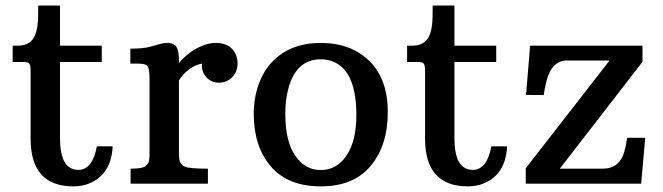

<svg xmlns="http://www.w3.org/2000/svg" viewBox="-20 -659 2378 689"><path d="M243.7 9.8Q89.8 9.8 89.8 -161.1V-405.3Q89.8 -424.3 85.2 -430.4Q80.6 -436.5 65.4 -436.5H25.4V-495.1H43.5Q80.6 -495.1 97.9 -518.6Q115.2 -542 116.7 -595.7L117.2 -639.2H195.3V-495.1H345.2V-436.5H195.3V-162.6Q195.3 -71.8 237.3 -54.2Q249 -49.3 260.7 -49.3Q312 -49.3 327.6 -133.8H384.3Q379.4 -33.7 300.8 -1Q275.4 9.8 243.7 9.8Z M448.7 -53.7Q490.7 -53.7 501.5 -62.3Q512.2 -70.8 514.4 -80.6Q516.6 -90.3 516.6 -105V-374Q516.6 -409.2 510.5 -419.9Q504.4 -430.7 477.5 -430.7H447.8V-484.4Q494.1 -484.4 519.8 -491.5Q545.4 -498.5 556.4 -501.7Q567.4 -504.9 580.1 -504.9Q605 -504.9 613.5 -490.2Q622.1 -475.6 622.1 -442.4V-432.6Q664.1 -481.9 717.3 -499Q736.3 -504.9 755.4 -504.9Q792 -504.9 812.3 -483.9Q832.5 -462.9 832.5 -432.1Q832.5 -401.4 813 -381.8Q793.5 -362.3 765.6 -362.3Q738.3 -362.3 720.5 -381.8Q702.6 -401.4 704.6 -430.7Q684.6 -427.7 661.9 -412.4Q639.2 -397 622.1 -370.6V-109.4Q622.1 -90.8 625.2 -79.8Q628.4 -68.8 642.3 -61.3Q656.2 -53.7 726.1 -53.7V0H448.7Z M890.6 -250Q890.6 -308.6 908.9 -358.2Q927.2 -407.7 960 -440.4Q1024.4 -504.9 1131.3 -504.9Q1239.3 -504.9 1305.4 -440.2Q1371.6 -375.5 1371.6 -256.6Q1371.6 -137.7 1310.5 -64Q1249.5 9.8 1131.3 9.8Q1013.2 9.8 951.9 -61.8Q890.6 -133.3 890.6 -250ZM1131.3 -48.8Q1188 -48.8 1223.4 -100.6Q1258.8 -152.3 1258.8 -246.1Q1258.8 -397 1182.6 -434.6Q1159.2 -446.3 1131.3 -446.3Q1041 -446.3 1013.7 -336.9Q1003.9 -299.3 1003.9 -249Q1003.9 -152.3 1039.3 -100.6Q1074.7 -48.8 1131.3 -48.8Z M1659.2 9.8Q1505.4 9.8 1505.4 -161.1V-405.3Q1505.4 -424.3 1500.7 -430.4Q1496.1 -436.5 1481 -436.5H1440.9V-495.1H1459Q1496.1 -495.1 1513.4 -518.6Q1530.8 -542 1532.2 -595.7L1532.7 -639.2H1610.8V-495.1H1760.7V-436.5H1610.8V-162.6Q1610.8 -71.8 1652.8 -54.2Q1664.6 -49.3 1676.3 -49.3Q1727.5 -49.3 1743.2 -133.8H1799.8Q1794.9 -33.7 1716.3 -1Q1690.9 9.8 1659.2 9.8Z M1866.7 -55.2 2167.5 -441.9H2014.2Q1959 -441.9 1940.4 -365.2Q1934.6 -342.8 1931.2 -317.9L1867.7 -318.4L1882.3 -495.1H2285.6V-437L1988.8 -53.7H2142.6Q2203.6 -53.7 2220.7 -115.7Q2226.6 -136.7 2230.5 -164.6H2295.4L2280.8 0H1866.7Z"/></svg>

Font: Arbutus Slab
Style: Regular
Weight: 400
Designer: Karolina Lach
Foundry: Karolina Lach
Version: Version 1.001; ttfautohint (v0.92) -l 10 -r 16 -G 200 -x 7 -